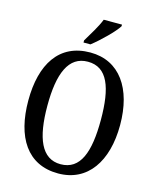

<svg xmlns="http://www.w3.org/2000/svg" viewBox="-135 -1024 924 1127"><g transform="rotate(15 327.0 -460.5)"><path d="M273 -784V-771H315C367 -811 443 -886 464 -921V-931H353C336 -886 300 -830 273 -784ZM327 10C506 10 606 -137 606 -358C606 -580 506 -725 328 -725C139 -725 48 -580 48 -359C48 -137 139 10 327 10ZM327 -46C211 -46 164 -162 164 -358C164 -555 211 -669 328 -669C447 -669 489 -555 489 -358C489 -162 447 -46 327 -46Z"/></g></svg>

Font: Noto Serif Myanmar Condensed Medium
Style: Regular
Weight: 500
Width: 3
Designer: Ben Mitchell and the Monotype Design Team
Foundry: Monotype Imaging Inc.
Version: Version 2.106